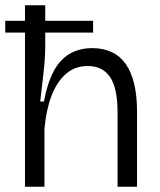

<svg xmlns="http://www.w3.org/2000/svg" viewBox="-23 -710 607 730"><path d="M-3 -631H331V-586H-3ZM72 0V-282V-690H149V-535Q149 -514 147.5 -489.5Q146 -465 143 -437.5Q140 -410 136.5 -381.5Q133 -353 130 -324H144Q157 -394 181 -439Q205 -484 242 -505.5Q279 -527 327 -527Q413 -527 455.5 -466Q498 -405 498 -286V0H424V-281Q424 -375 395.5 -417Q367 -459 311 -459Q261 -459 226.5 -428Q192 -397 172 -343.5Q152 -290 146 -219V0Z"/></svg>

Font: Bricolage Grotesque 36pt Light
Style: Regular
Weight: 300
Designer: Mathieu Triay
Foundry: Atelier Triay
Version: Version 1.001;gftools[0.9.33.dev8+g029e19f]